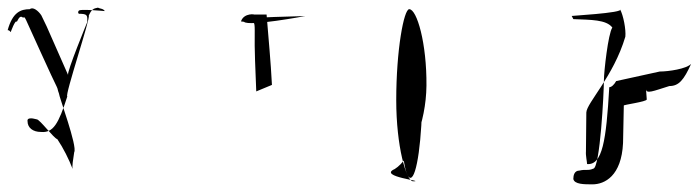

<svg xmlns="http://www.w3.org/2000/svg" viewBox="-22 -478 1827 502"><path d="M-2 -399C11 -446 32 -454 56 -454C64 -461 78 -450 86 -438L100 -409L156 -282C152 -289 206 -420 206 -420C207 -438 207 -442 184 -442C180 -448 184 -449 184 -449C180 -456 252 -449 252 -449C248 -456 239 -455 234 -458C222 -456 217 -453 210 -437C216 -434 146 -226 154 -226C131 -154 117 -130 85 -133C64 -133 50 -144 50 -161C48 -170 60 -170 74 -166C82 -166 118 -117 128 -114C144 -90 158 -62 168 -36C166 -42 169 -61 172 -80C181 -95 132 -226 132 -234C128 -244 130 -244 126 -252C122 -258 46 -426 46 -426C41 -436 42 -432 38 -432C30 -439 26 -428 22 -421C18 -428 6 -394 6 -394C2 -400 -2 -399 -2 -399Z M608 -422 616 -421C628 -408 776 -436 776 -436C776 -436 615 -432 618 -429L620 -423C642 -424 644 -424 644 -398C643 -345 646 -294 648 -239L689 -256C686 -317 680 -377 675 -440H641C648 -440 616 -446 608 -422Z M1010 -36C1052 -62 1092 -156 1093 -254C1094 -365 1068 -454 1048 -454C1034 -454 1014 -348 1014 -216C1014 -96 1040 -4 1058 -4C1094 -4 964 -16 1010 -36ZM1024 -230C1024 -113 1034 -13 1051 -13C1068 -13 1082 -116 1082 -234C1083 -349 1073 -446 1055 -446C1036 -446 1025 -348 1024 -230Z M1473 -436 1477 -428C1523 -426 1563 -427 1579 -406C1568 -390 1557 -290 1557 -269C1557 -238 1547 -37 1529 -37C1516 -31 1509 -36 1493 -32C1480 -32 1477 -20 1477 -10C1480 4 1505 4 1527 4C1559 4 1603 -18 1607 -104L1609 -202C1607 -204 1669 -212 1669 -218L1667 -246C1667 -231 1686 -240 1728 -253C1753 -253 1766 -269 1785 -311C1773 -298 1726 -291 1703 -291L1589 -266C1584 -257 1577 -250 1571 -250C1563 -110 1553 -46 1513 -49C1513 -54 1509 -72 1510 -82L1511 -184C1512 -209 1582 -278 1613 -382C1615 -400 1608 -438 1599 -454C1614 -444 1455 -436 1473 -436Z"/></svg>

Font: Zinc
Style: Regular
Weight: 400
Version: Version 1